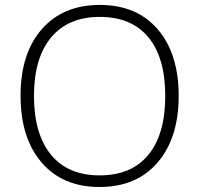

<svg xmlns="http://www.w3.org/2000/svg" viewBox="-20 -745 804 775"><path d="M701.2 -357.9Q701.2 -188 616.2 -89.1Q531.2 9.8 381.8 9.8Q232.9 9.8 147.9 -89.1Q63 -188 63 -358.9Q63 -529.3 148.7 -627.2Q234.4 -725.1 382.8 -725.1Q532.2 -725.1 616.7 -626.7Q701.2 -528.3 701.2 -357.9ZM117.2 -357.9Q117.2 -204.6 185.5 -120.8Q253.9 -37.1 381.8 -37.1Q510.7 -37.1 578.9 -120.1Q647 -203.1 647 -357.9Q647 -512.2 578.9 -594.5Q510.7 -676.8 382.8 -676.8Q255.4 -676.8 186.3 -593.8Q117.2 -510.7 117.2 -357.9Z"/></svg>

Font: Zoram GWeb Light
Style: Regular
Weight: 300
Foundry: Ascender Corporation
Version: Version 1.000